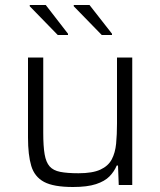

<svg xmlns="http://www.w3.org/2000/svg" viewBox="-20 -740 641 768"><path d="M272 8Q194 8 156 -12.5Q118 -33 105 -76.5Q92 -120 92 -190V-510H153V-209Q153 -155 158.5 -123Q164 -91 178.5 -74.5Q193 -58 221 -52.5Q249 -47 294 -47Q350 -47 381.5 -61.5Q413 -76 427 -102.5Q441 -129 444.5 -165.5Q448 -202 448 -246V-510H509V0H455L452 -78H447Q437 -54 418 -34.5Q399 -15 364 -3.5Q329 8 272 8ZM428 -600H387L275 -715V-720H338L428 -605ZM252 -600H211L99 -715V-720H163L252 -605Z"/></svg>

Font: Saira Light
Style: Regular
Weight: 300
Designer: Hector Gatti with collaboration of the Omnibus-Type team
Foundry: Omnibus-Type
Version: Version 1.100; ttfautohint (v1.8.3)